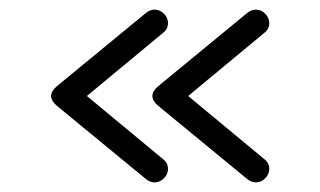

<svg xmlns="http://www.w3.org/2000/svg" viewBox="-20 -494 667 400"><path d="M513 -114Q504 -114 495 -121L309 -274Q286 -294 309 -314L495 -467Q504 -474 513 -474Q524 -474 532.5 -465.5Q541 -457 541 -446Q541 -433 530 -425L372 -294L530 -163Q541 -155 541 -142Q541 -131 532.5 -122.5Q524 -114 513 -114ZM302 -114Q293 -114 284 -121L98 -274Q75 -294 98 -314L284 -467Q293 -474 302 -474Q313 -474 321.5 -465.5Q330 -457 330 -446Q330 -433 319 -425L161 -294L319 -163Q330 -155 330 -142Q330 -131 321.5 -122.5Q313 -114 302 -114Z"/></svg>

Font: Jura Medium
Style: Regular
Weight: 500
Designer: Daniel Johnson, Alexei Vanyashin
Foundry: Daniel Johnson
Version: Version 5.103